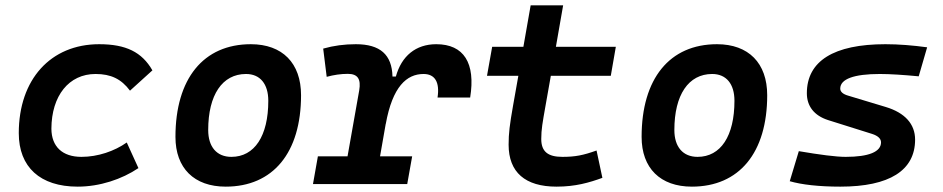

<svg xmlns="http://www.w3.org/2000/svg" viewBox="-20 -694 3556 724"><path d="M287.1 -102.5C215.3 -102.5 174.3 -141.1 173.8 -208.5C174.3 -333 239.7 -415 340.3 -415C398.4 -415 437.5 -396 470.2 -352.1L554.7 -428.7C515.1 -497.6 455.1 -527.3 354 -527.3C170.9 -527.3 50.8 -394.5 50.8 -191.9C50.8 -64 131.3 9.8 272.9 9.8C356.4 9.8 439.5 -18.1 502 -60.1L458 -156.7C411.6 -124 349.1 -102.5 287.1 -102.5Z M831.1 9.8C1009.8 9.8 1115.2 -118.2 1115.2 -335C1115.2 -456.1 1044.9 -527.3 925.8 -527.3C747.1 -527.3 641.6 -397.5 641.6 -177.7C641.6 -60.1 711.9 9.8 831.1 9.8ZM852.5 -102.5C797.4 -102.5 765.1 -140.1 765.1 -203.6C765.1 -336.4 818.4 -415 907.7 -415C960.9 -415 991.7 -377.4 991.7 -314C991.7 -181.2 939.9 -102.5 852.5 -102.5Z M1160.2 0H1515.6L1534.2 -104.5H1413.1L1434.6 -227.5V-226.1C1460 -367.7 1513.7 -415 1577.1 -415C1620.1 -415 1638.7 -384.3 1629.9 -326.2H1752.9C1773.9 -456.5 1729 -527.3 1625 -527.3C1547.9 -527.3 1494.1 -482.9 1472.7 -405.3H1460C1458 -487.8 1413.6 -527.3 1321.8 -527.3C1278.8 -527.3 1238.3 -522 1198.7 -510.7L1211.9 -404.3C1238.8 -411.6 1265.1 -415.5 1291.5 -415.5C1329.1 -415.5 1341.8 -396 1334.5 -353L1290.5 -104.5H1178.7Z M2078.6 9.8C2149.9 9.8 2202.1 -5.4 2251.5 -23.4L2229.5 -126.5C2179.2 -108.4 2148.9 -102.5 2100.6 -102.5C2045.4 -102.5 2021 -123 2021 -169.9C2021 -206.1 2025.9 -231.9 2037.1 -295.4L2057.1 -408.2H2283.2L2302.2 -517.6H2076.2L2103.5 -673.8H1981L1953.6 -517.6H1835.9L1816.4 -408.2H1934.6L1914.6 -295.4C1901.9 -223.1 1897.9 -191.4 1897.9 -148.4C1897.9 -44.4 1960.4 9.8 2078.6 9.8Z M2588.9 9.8C2767.6 9.8 2873 -118.2 2873 -335C2873 -456.1 2802.7 -527.3 2683.6 -527.3C2504.9 -527.3 2399.4 -397.5 2399.4 -177.7C2399.4 -60.1 2469.7 9.8 2588.9 9.8ZM2610.4 -102.5C2555.2 -102.5 2522.9 -140.1 2522.9 -203.6C2522.9 -336.4 2576.2 -415 2665.5 -415C2718.8 -415 2749.5 -377.4 2749.5 -314C2749.5 -181.2 2697.8 -102.5 2610.4 -102.5Z M3148.9 9.8C3334 9.8 3430.7 -51.3 3430.7 -167.5C3430.7 -226.1 3392.6 -268.6 3320.3 -290.5L3177.7 -333.5C3159.2 -338.9 3148.4 -347.7 3148.4 -359.9C3148.4 -396 3199.7 -415 3297.9 -415C3336.4 -415 3387.2 -411.6 3444.3 -406.2L3476.1 -515.6C3422.9 -522.9 3368.7 -527.3 3318.8 -527.3C3124 -527.3 3022.5 -463.9 3022.5 -342.3C3022.5 -294.4 3049.3 -258.3 3102.5 -241.2L3268.6 -189C3290 -182.1 3302.2 -171.4 3302.2 -157.2C3302.2 -121.6 3256.3 -102.5 3168.9 -102.5C3132.8 -102.5 3071.8 -110.4 2992.2 -124L2958 -10.7C3002.9 2.4 3068.8 9.8 3148.9 9.8Z"/></svg>

Font: Cascadia Mono PL SemiBold
Style: Italic
Weight: 600
Italic angle: -10°
Monospace: yes
Designer: Aaron Bell
Foundry: Saja Typeworks
Version: Version 2404.023